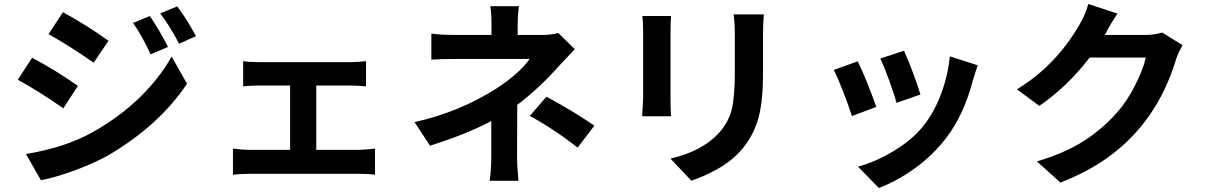

<svg xmlns="http://www.w3.org/2000/svg" viewBox="-20 -848 6040 961"><path d="M730 -768Q784 -687 821 -613L734 -576Q691 -669 646 -733ZM867 -816Q910 -761 961 -667L876 -629Q836 -709 782 -781ZM295 -787Q411 -724 523 -644L449 -534Q329 -618 223 -677ZM110 -77Q307 -110 442 -185.5Q577 -261 678 -359Q779 -457 839 -565L916 -429Q777 -220 519 -69Q445 -28 349.5 6.5Q254 41 185 54ZM141 -559Q258 -497 370 -418L297 -306Q172 -393 69 -449Z M1197 -542Q1225 -537 1276 -537H1734Q1772 -537 1812 -542V-416Q1762 -420 1734 -420H1563V-98H1781Q1794 -98 1857 -104V27Q1830 22 1781 22H1228Q1180 22 1146 27V-104Q1198 -98 1228 -98H1432V-420H1276Q1241 -420 1197 -416Z M2569 -323 2568 -71Q2568 -15 2575 57H2431Q2439 1 2439 -71V-242Q2310 -174 2132 -119L2055 -237Q2277 -286 2463 -404Q2579 -479 2631 -553H2269Q2180 -553 2139 -549V-680Q2183 -673 2267 -673H2440V-725Q2440 -780 2434 -817H2577Q2571 -769 2571 -725V-673H2691Q2740 -673 2774 -683L2857 -602Q2841 -586 2779 -519Q2682 -409 2569 -323ZM2871 -109Q2759 -198 2632 -268L2715 -364Q2854 -289 2955 -219Z M3803 -776Q3799 -720 3799 -676V-478Q3799 -326 3771 -240Q3720 -85 3571 -2Q3504 36 3440 56L3336 -54Q3493 -91 3576 -180Q3626 -234 3642 -298.5Q3658 -363 3658 -486V-676Q3658 -734 3652 -776ZM3194 -266 3199 -354V-691Q3199 -737 3195 -768H3339Q3336 -734 3336 -691V-353Q3336 -300 3339 -266Z M4505 -594Q4554 -482 4587 -375L4467 -333Q4458 -370 4431.5 -443Q4405 -516 4386 -555ZM4874 -521Q4864 -493 4850 -448Q4805 -273 4714 -155Q4647 -69 4559 -5.5Q4471 58 4379 93L4274 -14Q4362 -37 4454.5 -93Q4547 -149 4601.5 -217.5Q4656 -286 4690.5 -378.5Q4725 -471 4734 -566ZM4273 -541Q4316 -454 4366 -313L4244 -267Q4230 -313 4200 -390Q4170 -467 4153 -498Z M5573 -780Q5541 -732 5526.5 -704Q5512 -676 5509 -673H5710Q5758 -673 5797 -685L5899 -622Q5877 -584 5866 -550Q5771 -235 5521 -57Q5424 12 5288 66L5170 -40Q5313 -83 5406.5 -143.5Q5500 -204 5573 -287Q5622 -343 5662 -422Q5702 -501 5715 -560H5434Q5321 -413 5182 -318L5070 -401Q5264 -519 5382 -723Q5413 -774 5427 -828Z"/></svg>

Font: Swei Fan Sans CJK TC
Style: Bold
Weight: 700
Version: Version 2.130